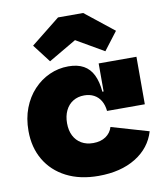

<svg xmlns="http://www.w3.org/2000/svg" viewBox="-92 -913 859 1001"><g transform="rotate(-10 337.5 -413.0)"><path d="M349 12.5Q251 12.5 179 -24.5Q107 -61.5 68 -127.8Q29 -194 29 -281.5Q29 -348 49.8 -402Q70.5 -456 107 -495.2Q143.5 -534.5 191 -556Q238.5 -577.5 291.5 -577.5Q340 -577.5 372.2 -559.5Q404.5 -541.5 422 -505.5Q439.5 -469.5 444 -416.5H485.5L450.5 -313.5Q447.5 -345 434 -367.8Q420.5 -390.5 398.2 -402.2Q376 -414 347 -414Q313 -414 287.5 -398.2Q262 -382.5 248 -353.5Q234 -324.5 234 -286.5Q234 -248 248.2 -220Q262.5 -192 288.8 -176.5Q315 -161 351.5 -161Q391 -161 417.8 -179.2Q444.5 -197.5 453.5 -228L651 -170.5Q626 -85.5 546.5 -36.5Q467 12.5 349 12.5ZM450.5 -313.5V-565H650.5V-313.5ZM416.5 -838 569 -717 496 -621.5 350 -706 203 -620 130 -715.5 283.5 -838Z"/></g></svg>

Font: Hepta Slab ExtraLight ExtraBold
Style: Regular
Weight: 800
Version: Version 1.102